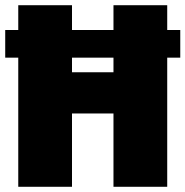

<svg xmlns="http://www.w3.org/2000/svg" viewBox="-20 -716 711 736"><path d="M671 -495H621V0H415V-281H256V0H50V-495H0V-601H50V-696H256V-601H415V-696H621V-601H671ZM415 -495H256V-439H415Z"/></svg>

Font: FiraGO Heavy
Style: Regular
Weight: 900
Designer: bBox Type
Foundry: bBox Type GmbH
Version: Version 1.001